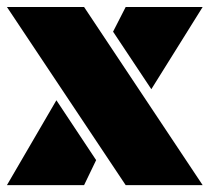

<svg xmlns="http://www.w3.org/2000/svg" viewBox="-27 -539 610 559"><path d="M338.9 0 -6.8 -518.6H217.8L563 0ZM413.6 -279.3 302.2 -446.8 338.9 -518.6H563ZM-6.8 0 137.2 -247.1 252.9 -72.8 217.8 0Z"/></svg>

Font: Black Ops One
Style: Regular
Weight: 400
Designer: James Grieshaber, Eben Sorkin
Foundry: Sorkin Type Co.
Version: Version 1.004; ttfautohint (v1.8.4.7-5d5b)